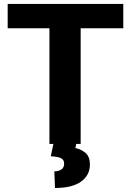

<svg xmlns="http://www.w3.org/2000/svg" viewBox="-20 -731 665 975"><path d="M606 -710.9V-587.4H389.6V0H231V-587.4H19V-710.9ZM252.9 -7.8H368.7L362.8 21Q390.1 25.9 413.3 44.7Q436.5 63.5 436.5 105.5Q436.5 158.7 391.6 191.2Q346.7 223.6 259.3 223.6L255.9 139.2Q277.3 139.2 291.5 129.9Q305.7 120.6 305.7 99.6Q305.7 80.1 289.8 72.3Q273.9 64.5 237.8 62.5Z"/></svg>

Font: Vazirmatn RD UI ExtraBold
Style: Regular
Weight: 800
Designer: Saber Rastikerdar
Foundry: Saber Rastikerdar
Version: Version 33.003